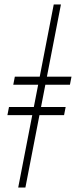

<svg xmlns="http://www.w3.org/2000/svg" viewBox="-20 -792 338 854"><path d="M61 42 219 -772H251L93 42ZM13 -280 20 -316H272L265 -280ZM39 -415 46 -451H298L291 -415Z"/></svg>

Font: Savate ExtraLight
Style: Italic
Weight: 200
Italic angle: -11°
Designer: Max Esnée
Foundry: Plomb Type
Version: Version 2.000